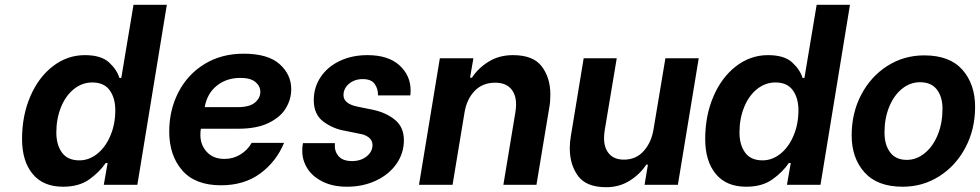

<svg xmlns="http://www.w3.org/2000/svg" viewBox="-20 -771 4088 801"><path d="M72 -191Q72 -289 106.5 -369Q141 -449 201 -495Q261 -541 334 -541Q402 -541 435 -510.5Q468 -480 478 -446H486L537 -751H676L553 0H413L429 -91H421Q396 -54 353 -23Q310 8 243 8Q160 8 116 -45.5Q72 -99 72 -191ZM461 -311Q461 -362 437.5 -394.5Q414 -427 365 -427Q323 -427 288.5 -399.5Q254 -372 234.5 -324Q215 -276 215 -218Q215 -167 238.5 -134.5Q262 -102 311 -102Q352 -102 386.5 -130Q421 -158 441 -206Q461 -254 461 -311Z M686 -222Q686 -312 724.5 -386.5Q763 -461 833.5 -504Q904 -547 996 -547Q1098 -547 1146.5 -503.5Q1195 -460 1195 -399Q1195 -357 1172.5 -319.5Q1150 -282 1100.5 -258Q1051 -234 975 -234H818L817 -226Q816 -220 816 -208Q816 -166 843 -137Q870 -108 916 -108Q953 -108 983 -126.5Q1013 -145 1030 -175H1165Q1133 -97 1066 -47.5Q999 2 902 2Q794 2 740 -60.5Q686 -123 686 -222ZM971 -324Q1021 -324 1043.5 -343Q1066 -362 1066 -388Q1066 -412 1045.5 -429Q1025 -446 983 -446Q925 -446 884.5 -413.5Q844 -381 834 -324Z M1241 -142Q1241 -159 1243 -168L1244 -174H1377V-168Q1375 -140 1392.5 -119.5Q1410 -99 1449 -99Q1485 -99 1509.5 -118.5Q1534 -138 1534 -166Q1534 -186 1518 -198Q1502 -210 1480 -213L1421 -225Q1371 -233 1330 -263Q1289 -293 1289 -353Q1289 -407 1318 -450Q1347 -493 1398 -517Q1449 -541 1513 -541Q1600 -541 1646.5 -498.5Q1693 -456 1693 -394Q1693 -383 1692 -377V-373H1557V-376Q1557 -401 1543 -421Q1529 -441 1493 -441Q1459 -441 1436 -421.5Q1413 -402 1413 -374Q1413 -338 1472 -326L1536 -313Q1592 -301 1628.5 -270.5Q1665 -240 1665 -186Q1665 -132 1634 -87.5Q1603 -43 1548.5 -17.5Q1494 8 1428 8Q1369 8 1326.5 -13Q1284 -34 1262.5 -68Q1241 -102 1241 -142Z M1815 -528H1955L1941 -447H1949Q1974 -486 2018 -513.5Q2062 -541 2120 -541Q2205 -541 2240.5 -493.5Q2276 -446 2276 -377Q2276 -346 2272 -325L2218 0H2080L2130 -302Q2133 -320 2133 -335Q2133 -378 2110.5 -402Q2088 -426 2046 -426Q1993 -426 1960 -391.5Q1927 -357 1918 -302L1868 0H1728Z M2808 0H2669L2683 -84H2676Q2651 -45 2607.5 -17.5Q2564 10 2509 10Q2426 10 2391.5 -37Q2357 -84 2357 -153Q2357 -179 2362 -206L2415 -528H2553L2503 -229Q2500 -211 2500 -195Q2500 -153 2521.5 -129Q2543 -105 2583 -105Q2633 -105 2665 -140.5Q2697 -176 2706 -229L2756 -528H2895Z M2922 -191Q2922 -289 2956.5 -369Q2991 -449 3051 -495Q3111 -541 3184 -541Q3252 -541 3285 -510.5Q3318 -480 3328 -446H3336L3387 -751H3526L3403 0H3263L3279 -91H3271Q3246 -54 3203 -23Q3160 8 3093 8Q3010 8 2966 -45.5Q2922 -99 2922 -191ZM3311 -311Q3311 -362 3287.5 -394.5Q3264 -427 3215 -427Q3173 -427 3138.5 -399.5Q3104 -372 3084.5 -324Q3065 -276 3065 -218Q3065 -167 3088.5 -134.5Q3112 -102 3161 -102Q3202 -102 3236.5 -130Q3271 -158 3291 -206Q3311 -254 3311 -311Z M3533 -206Q3533 -300 3573 -376Q3613 -452 3682 -496Q3751 -540 3836 -540Q3942 -540 3995 -480Q4048 -420 4048 -325Q4048 -232 4008 -156Q3968 -80 3899 -36Q3830 8 3746 8Q3640 8 3586.5 -52Q3533 -112 3533 -206ZM3912 -317Q3912 -367 3888.5 -397.5Q3865 -428 3818 -428Q3777 -428 3743 -400.5Q3709 -373 3689.5 -325Q3670 -277 3670 -218Q3670 -167 3693.5 -135.5Q3717 -104 3763 -104Q3804 -104 3838.5 -132.5Q3873 -161 3892.5 -209.5Q3912 -258 3912 -317Z"/></svg>

Font: Be Vietnam
Style: Bold Italic
Weight: 700
Italic angle: -9.66701°
Designer: Gabriel Lam
Foundry: TypeRant
Version: Version 3.000